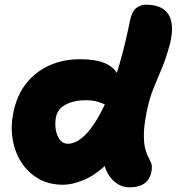

<svg xmlns="http://www.w3.org/2000/svg" viewBox="-20 -780 755 820"><path d="M250 9Q189 9 144 -17Q99 -43 71 -87Q43 -131 34 -186Q25 -241 37 -299Q52 -374 93 -425Q134 -476 194 -502Q254 -528 326 -527Q385 -527 424.5 -511.5Q464 -496 481 -465.5Q498 -435 489 -389Q483 -364 470 -348.5Q457 -333 442 -333Q431 -333 423.5 -336Q416 -339 406.5 -342.5Q397 -346 382.5 -349Q368 -352 346 -352Q295 -352 260 -333Q225 -314 219 -279Q214 -254 218 -228Q222 -202 235 -184Q248 -166 270 -166Q316 -166 364.5 -227Q413 -288 457 -405Q501 -522 535 -691Q543 -731 561.5 -745.5Q580 -760 603 -760Q674 -760 700 -717.5Q726 -675 706 -593Q689 -530 670 -485.5Q651 -441 634.5 -400Q618 -359 607 -305Q595 -245 594.5 -207.5Q594 -170 599.5 -147.5Q605 -125 612.5 -111Q620 -97 625 -85Q630 -73 628 -55Q625 -30 613.5 -13.5Q602 3 582 11.5Q562 20 533 20Q504 20 481 5Q458 -10 442.5 -35.5Q427 -61 422 -94Q417 -127 424 -163L516 -192Q478 -117 430 -73Q382 -29 334.5 -10Q287 9 250 9Z"/></svg>

Font: Shantell Sans ExtraBold
Style: Italic
Weight: 800
Italic angle: -11°
Designer: Stephen Nixon, Anya Danilova, Shantell Martin
Foundry: Arrow Type
Version: Version 1.011;[c5ecc13dd]